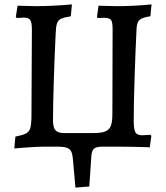

<svg xmlns="http://www.w3.org/2000/svg" viewBox="-20 -667 757 873"><path d="M665 -54 668 -48 661 3Q648 3 640 2Q582 0 534 0H443Q417 0 406.5 10Q396 20 395 48L386 181L323 186L312 62Q310 35 304 22.5Q298 10 284.5 5Q271 0 243 0H172Q148 0 81 5L45 8L50 -46Q82 -52 97 -59.5Q112 -67 117 -82.5Q122 -98 123 -129L125 -533Q125 -565 117.5 -576Q110 -587 88 -587L56 -585L52 -591L60 -641Q116 -639 143 -639Q216 -639 307 -647L302 -593Q270 -588 257 -581.5Q244 -575 239 -560Q234 -545 233 -511Q228 -410 224.5 -297Q221 -184 221 -121Q221 -88 232 -75Q243 -62 271 -62H405Q441 -62 459 -69.5Q477 -77 484 -95Q491 -113 491 -150L492 -535Q492 -566 485 -576Q478 -586 452 -586Q435 -586 424 -585L421 -591L428 -641Q486 -639 512 -639Q589 -639 669 -647L664 -593Q628 -588 615 -577Q602 -566 601 -537Q596 -439 592 -315.5Q588 -192 588 -120Q588 -79 595.5 -65.5Q603 -52 627 -52Z"/></svg>

Font: Alegreya SC Medium
Style: Regular
Weight: 500
Designer: Juan Pablo del Peral
Foundry: Huerta Tipografica
Version: Version 2.007; ttfautohint (v1.6)